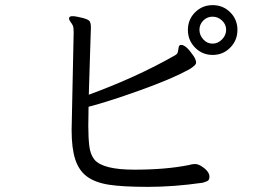

<svg xmlns="http://www.w3.org/2000/svg" viewBox="-20 -736 1040 748"><path d="M808 -566Q829 -566 845 -582.5Q861 -599 861 -620Q861 -641 845 -656Q829 -671 808 -671Q787 -671 772 -656Q757 -641 757 -620Q757 -599 772 -582.5Q787 -566 808 -566ZM249 -664Q249 -673 262 -673Q275 -673 300.5 -666.5Q326 -660 330 -652Q334 -644 334 -634V-623Q334 -617 332.5 -578Q331 -539 329.5 -482.5Q328 -426 326 -367Q514 -436 661 -520Q671 -525 673 -534Q675 -543 676 -551Q677 -559 683 -561H686Q705 -561 734 -518Q744 -503 744 -492Q744 -481 714 -464Q648 -428 525 -384Q402 -340 325 -320L324 -245Q324 -199 328 -166.5Q332 -134 348 -114Q381 -75 503.5 -75Q626 -75 716 -93Q728 -97 739.5 -97Q751 -97 764 -89Q796 -69 796 -47Q796 -34 786.5 -30Q777 -26 769 -24Q657 -8 557 -8Q457 -8 403.5 -16.5Q350 -25 318.5 -48.5Q287 -72 273 -115.5Q259 -159 259 -229L267 -611Q267 -630 263.5 -637Q260 -644 254.5 -651Q249 -658 249 -664ZM808.5 -716Q849 -716 877 -688Q905 -660 905 -619.5Q905 -579 877 -550.5Q849 -522 808.5 -522Q768 -522 740 -550.5Q712 -579 712 -619.5Q712 -660 740 -688Q768 -716 808.5 -716Z"/></svg>

Font: LXGW WenKai
Style: Regular
Weight: 400
Designer: LXGW / Fontworks Inc.
Foundry: LXGW / Fontworks Inc.
Version: Version 1.520; June 14, 2025